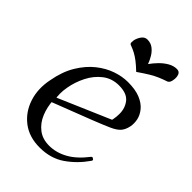

<svg xmlns="http://www.w3.org/2000/svg" viewBox="-195 -720 815 815"><g transform="rotate(45 212.0 -313.0)"><path d="M393 -104Q359 -55 311.5 -22Q264 11 198 11Q135 11 92.5 -21.5Q50 -54 32.5 -107.5Q15 -161 28 -224Q39 -285 65.5 -328.5Q92 -372 126 -399Q160 -426 196.5 -438.5Q233 -451 267 -451Q312 -451 341 -439Q370 -427 386 -407.5Q402 -388 406.5 -366.5Q411 -345 407 -325Q402 -301 389.5 -287Q377 -273 350 -261Q323 -249 275 -230L53 -144L47 -167L358 -301L324 -263Q337 -295 337 -330Q337 -365 317 -389.5Q297 -414 250 -414Q208 -414 177 -390Q146 -366 127 -328.5Q108 -291 101 -250.5Q94 -210 101 -177L97 -172Q99 -133 113 -99Q127 -65 154 -44Q181 -23 221 -23Q263 -23 303 -45Q343 -67 380 -115Q384 -120 388 -118L394 -114Q398 -111 393 -104ZM273 -565Q285 -582 301 -598.5Q317 -615 336 -626Q355 -637 375 -637Q390 -637 395 -624Q400 -611 397 -594Q396 -586 393 -580Q390 -574 384 -571Q363 -564 345.5 -556.5Q328 -549 309 -537.5Q290 -526 261 -506Q240 -526 225 -537.5Q210 -549 196 -556.5Q182 -564 163 -571Q158 -574 158 -580Q158 -586 159 -594Q163 -611 173 -624Q183 -637 198 -637Q218 -637 232.5 -626Q247 -615 257 -598.5Q267 -582 273 -565Z"/></g></svg>

Font: Young Serif Light
Style: Italic
Weight: 300
Italic angle: -10.979°
Designer: Bastien Sozeau
Foundry: NBR — Bastien Sozeau
Version: Version 5.001